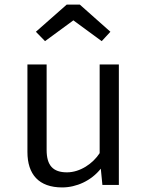

<svg xmlns="http://www.w3.org/2000/svg" viewBox="-20 -809 640 840"><path d="M177 -629 301 -720 425 -629 463 -670 329 -789H272L137 -670ZM184 -527H100V-144C100 -46 150 11 252 11C314 11 379 -18 421 -71L428 0H500V-527H416V-139C387 -94 331 -55 273 -55C212 -55 184 -85 184 -153Z"/></svg>

Font: FiraMono Nerd Font
Style: Regular
Weight: 400
Designer: Carrois Corporate & Edenspiekermann AG
Foundry: Carrois Corporate GbR & Edenspiekermann AG
Version: Version 003.206;Nerd Fonts 3.3.0